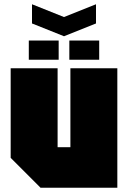

<svg xmlns="http://www.w3.org/2000/svg" viewBox="-20 -880 600 900"><path d="M530 -560V0H170L30 -140V-560H250V-190H310V-560ZM115 -600V-690H255V-600ZM305 -600V-690H445V-600ZM430 -860V-770L280 -710L130 -770V-860L280 -800Z"/></svg>

Font: Tektur Condensed Black
Style: Regular
Weight: 900
Width: 3
Designer: Adam Jagosz
Foundry: Adam Jagosz
Version: Version 1.005;gftools[0.9.30]